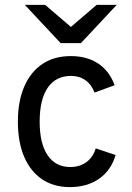

<svg xmlns="http://www.w3.org/2000/svg" viewBox="-20 -752 540 784"><path d="M265 12Q199 12 151.5 -20.2Q104 -52.5 78.5 -112.2Q53 -172 53 -255Q53 -338.5 79 -398.5Q105 -458.5 153.2 -490.8Q201.5 -523 269 -523Q335 -523 381 -492.5Q427 -462 448 -404L366 -374Q353.5 -407 328.8 -424.5Q304 -442 270 -442Q208 -442 175 -394Q142 -346 142 -255Q142 -166 174.5 -118Q207 -70 267 -70Q305.5 -70 332.8 -90Q360 -110 371 -146L452 -119Q433.5 -56 384.5 -22Q335.5 12 265 12ZM227.5 -576 81.5 -732H164.5L269.5 -642L374.5 -732H456.5L310.5 -576Z"/></svg>

Font: Undotted
Style: Regular
Weight: 400
Designer: Delve Withrington, Dave Bailey, Thomas Jockin
Foundry: Delve Fonts LLC
Version: Version 4.000